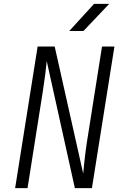

<svg xmlns="http://www.w3.org/2000/svg" viewBox="-20 -970 640 990"><path d="M58 0 174 -730H262L409 -75Q411 -97 414 -126Q417 -155 420.5 -183Q424 -211 427 -230L506 -730H570L454 0H366L221 -655Q219 -632 213.5 -588.5Q208 -545 201 -500L122 0ZM337 -810 465 -950H543L410 -810Z"/></svg>

Font: NKDuy Mono ExtraLight
Style: Italic
Weight: 200
Italic angle: -9°
Monospace: yes
Designer: NKDuy
Foundry: NKDuy
Version: Version 2.251; ttfautohint (v1.8.4.7-5d5b)